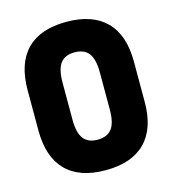

<svg xmlns="http://www.w3.org/2000/svg" viewBox="-102 -747 753 839"><g transform="rotate(-15 274.5 -327.5)"><path d="M274 8Q156 8 95 -54Q34 -116 34 -236V-418Q34 -539 95 -601Q156 -663 274 -663Q392 -663 453.5 -601Q515 -539 515 -418V-236Q515 -116 453.5 -54Q392 8 274 8ZM274 -130Q318 -130 338.5 -157Q359 -184 359 -243V-411Q359 -471 338.5 -498Q318 -525 274 -525Q231 -525 210.5 -498Q190 -471 190 -411V-243Q190 -184 210.5 -157Q231 -130 274 -130Z"/></g></svg>

Font: Sofia Sans Condensed Black
Style: Regular
Weight: 900
Designer: Botio Nikoltchev, Ani Petrova
Foundry: lettersoup
Version: Version 4.101